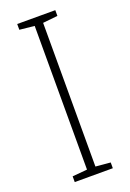

<svg xmlns="http://www.w3.org/2000/svg" viewBox="-140 -765 551 815"><g transform="rotate(-20 136.0 -357.0)"><path d="M222 0H50V-26L117 -32V-681L50 -688V-714H222V-688L155 -681V-32L222 -26Z"/></g></svg>

Font: Noto Sans Telugu SemiCondensed ExtraLight
Style: Regular
Weight: 200
Width: 4
Designer: Jelle Bosma - Monotype Design Team
Foundry: Monotype Imaging Inc.
Version: Version 2.005; ttfautohint (v1.8.4.7-5d5b)